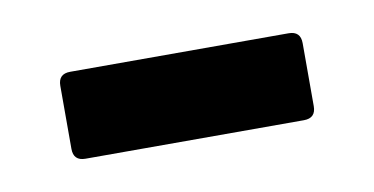

<svg xmlns="http://www.w3.org/2000/svg" viewBox="-28 -697 339 174"><g transform="rotate(-10 141.5 -610.0)"><path d="M41 -570Q30 -570 30 -581V-639Q30 -650 41 -650H242Q253 -650 253 -639V-581Q253 -570 242 -570Z"/></g></svg>

Font: Sofia Sans SemiBold
Style: Regular
Weight: 600
Designer: Botio Nikoltchev, Ani Petrova
Foundry: lettersoup
Version: Version 4.101; ttfautohint (v1.8.4.7-5d5b)